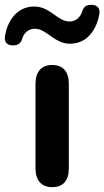

<svg xmlns="http://www.w3.org/2000/svg" viewBox="-93 -767 432 795"><path d="M123 8C169 8 192 -20 192 -70V-420C192 -470 168 -498 123 -498C79 -498 54 -470 54 -420V-70C54 -20 79 8 123 8ZM-42 -579C-18 -578 -7 -589 -2 -604C5 -630 25 -648 51 -648C101 -648 131 -586 197 -586C273 -586 308 -652 318 -706C323 -732 311 -746 288 -747C265 -748 254 -739 248 -722C241 -696 221 -678 195 -678C145 -678 115 -740 49 -740C-28 -740 -63 -673 -72 -620C-77 -593 -64 -580 -42 -579Z"/></svg>

Font: SN Pro
Style: Bold
Weight: 700
Designer: Tobias Whetton
Foundry: Supernotes
Version: Version 1.003;Glyphs 3.3 (3324)